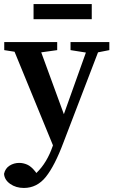

<svg xmlns="http://www.w3.org/2000/svg" viewBox="-20 -687 563 950"><path d="M329 -439V-479H521V-439L465 -428L294 18Q251 133 207 188Q163 243 98 243Q59 243 30.5 223Q2 203 0 173Q6 146 27.5 132.5Q49 119 75 119Q95 119 114.5 127.5Q134 136 154 161L160 169Q187 143 207 109.5Q227 76 240 38L242 32L52 -431L1 -439V-479H263V-439L184 -428L296 -122L405 -427ZM146 -592V-667H434V-592Z"/></svg>

Font: Source Serif Pro Semibold
Style: Regular
Weight: 600
Designer: Frank Grießhammer
Foundry: Adobe Systems Incorporated
Version: Version 3.000;hotconv 1.0.109;makeotfexe 2.5.65596